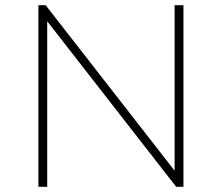

<svg xmlns="http://www.w3.org/2000/svg" viewBox="-20 -720 855 740"><path d="M128 0V-700H156L653 -62V-700H687V0H659L162 -638V0Z"/></svg>

Font: Montserrat Thin ExtraLight
Style: Regular
Weight: 250
Version: Version 9.000